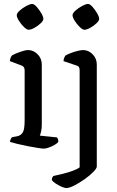

<svg xmlns="http://www.w3.org/2000/svg" viewBox="-20 -754 594 974"><path d="M202 0Q195 0 172 -3.5Q149 -7 121 -12.5Q93 -18 68 -24Q43 -30 31 -34Q31 -42 34.5 -48.5Q38 -55 41 -58L68 -63Q84 -66 94.5 -80.5Q105 -95 105 -143V-397Q105 -415 91 -421L30 -444Q31 -455 34.5 -462.5Q38 -470 41 -473Q57 -482 82.5 -491Q108 -500 123 -500Q150 -500 171 -478.5Q192 -457 192 -427V-123Q192 -102 188.5 -87Q185 -72 182 -66L269 -57Q271 -55 273.5 -49Q276 -43 276 -35Q271 -27 257 -19Q243 -11 227.5 -5.5Q212 0 202 0ZM125 -603Q116 -603 101.5 -617Q87 -631 76 -648.5Q65 -666 65 -677Q65 -687 80 -700.5Q95 -714 114 -724Q133 -734 143 -734Q153 -734 166 -719.5Q179 -705 189.5 -687Q200 -669 200 -658Q200 -649 186.5 -636Q173 -623 155 -613Q137 -603 125 -603ZM316 200Q308 200 293 193.5Q278 187 264 178Q250 169 243 160Q243 152 245.5 146.5Q248 141 250 139Q273 134 299.5 127.5Q326 121 349 112.5Q372 104 384 95V-397Q384 -405 381.5 -411.5Q379 -418 370 -421L302 -444Q303 -455 306.5 -462.5Q310 -470 313 -473Q324 -479 341 -485.5Q358 -492 375 -496Q392 -500 402 -500Q429 -500 450 -478.5Q471 -457 471 -427V91Q471 100 453.5 118Q436 136 410 154.5Q384 173 358 186.5Q332 200 316 200ZM408 -603Q399 -603 384.5 -617Q370 -631 359 -648.5Q348 -666 348 -677Q348 -687 363 -700.5Q378 -714 397 -724Q416 -734 426 -734Q436 -734 449 -719.5Q462 -705 472.5 -687Q483 -669 483 -658Q483 -649 469.5 -636Q456 -623 438 -613Q420 -603 408 -603Z"/></svg>

Font: Texturina 72pt Medium
Style: Regular
Weight: 500
Designer: Guillermo Torres Carreño
Foundry: Omnibus-Type
Version: Version 1.002; ttfautohint (v1.8.3)